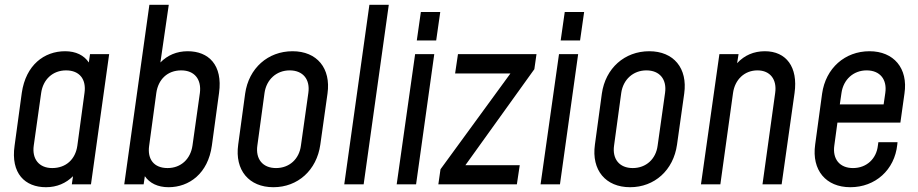

<svg xmlns="http://www.w3.org/2000/svg" viewBox="-20 -770 3834 802"><path d="M356 -544 351 -509C331 -539 297 -556 252 -556C165 -556 88 -499 71 -382L41 -162C24 -45 85 12 172 12C218 12 256 -5 285 -34L280 0H360L436 -544ZM333 -382 303 -161C295 -105 256 -68 198 -68C143 -68 113 -106 121 -162L152 -382C160 -438 200 -476 256 -476C313 -476 341 -438 333 -382Z M764 -556C718 -556 679 -539 650 -509L685 -750H604L499 0H580L585 -34C605 -5 639 12 684 12C770 12 849 -45 865 -162L895 -382C911 -499 851 -556 764 -556ZM815 -382 784 -162C776 -106 736 -68 680 -68C623 -68 595 -105 603 -161L633 -382C641 -438 679 -476 737 -476C793 -476 822 -438 815 -382Z M1122 12C1224 12 1303 -59 1318 -166L1348 -379C1363 -485 1304 -556 1202 -556C1099 -556 1019 -485 1004 -379L975 -166C960 -59 1020 12 1122 12ZM1133 -68C1077 -68 1047 -106 1055 -162L1085 -382C1093 -438 1135 -476 1190 -476C1246 -476 1276 -438 1268 -382L1237 -162C1230 -106 1189 -68 1133 -68Z M1418 0H1499L1604 -750H1523Z M1721 -601H1802L1819 -720H1738ZM1637 0H1718L1794 -544H1714Z M2221 -544H1893L1881 -463H2112L1820 -63L1811 0H2139L2151 -80H1924L2212 -481Z M2322 -601H2403L2420 -720H2339ZM2238 0H2319L2395 -544H2315Z M2612 12C2714 12 2793 -59 2808 -166L2838 -379C2853 -485 2794 -556 2692 -556C2589 -556 2509 -485 2494 -379L2465 -166C2450 -59 2510 12 2612 12ZM2623 -68C2567 -68 2537 -106 2545 -162L2575 -382C2583 -438 2625 -476 2680 -476C2736 -476 2766 -438 2758 -382L2727 -162C2720 -106 2679 -68 2623 -68Z M3175 -556C3129 -556 3089 -539 3059 -506L3065 -544H2985L2908 0H2989L3042 -382C3050 -438 3090 -476 3144 -476C3197 -476 3226 -438 3218 -382L3165 0H3245L3299 -382C3314 -490 3264 -556 3175 -556Z M3612 -556C3509 -556 3429 -485 3414 -379L3385 -166C3370 -59 3430 12 3532 12C3636 12 3717 -60 3728 -166L3729 -176H3649L3647 -162C3641 -107 3600 -68 3543 -68C3487 -68 3457 -106 3465 -162L3478 -258H3741L3758 -379C3774 -485 3713 -556 3612 -556ZM3678 -382 3671 -334H3488L3495 -382C3503 -438 3545 -476 3600 -476C3656 -476 3686 -438 3678 -382Z"/></svg>

Font: Mohave
Style: Italic
Weight: 400
Italic angle: -8°
Designer: Gumpita Rahayu
Foundry: Tokotype
Version: Version 2.002;PS 002.002;hotconv 1.0.88;makeotf.lib2.5.64775